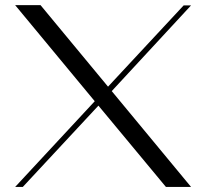

<svg xmlns="http://www.w3.org/2000/svg" viewBox="-20 -741 820 761"><path d="M737.3 -719.7Q727.5 -719.7 708 -719.7Q607.4 -612.3 408.2 -397.5Q319.3 -504.9 140.6 -720.7Q106.4 -720.7 40 -720.7Q144.5 -593.8 355.5 -339.8Q250 -226.6 40 0Q50.8 0 70.3 0Q169.9 -107.4 370.1 -322.3Q459 -214.8 637.7 0Q670.9 0 737.3 0Q632.8 -127 422.9 -379.9Q527.3 -493.2 737.3 -719.7Z"/></svg>

Font: Suave
Style: Regular
Weight: 400
Designer: Manu Ambady
Version: Version 1.0